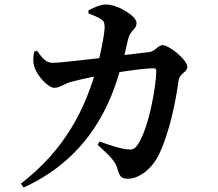

<svg xmlns="http://www.w3.org/2000/svg" viewBox="-20 -796 970 855"><path d="M73 22 85 39C384 -96 475 -348 512 -475C567 -483 628 -492 666 -492C672 -492 676 -488 676 -480C676 -418 643 -219 590 -147C578 -132 569 -128 545 -131C523 -133 477 -146 423 -166L415 -151C473 -98 495 -76 503 -44C512 -12 519 0 549 0C604 0 659 -50 686 -104C737 -209 763 -350 775 -435C779 -472 814 -472 814 -498C814 -530 733 -595 704 -595C684 -595 671 -567 644 -564L534 -551L551 -624C562 -664 588 -664 588 -694C588 -725 504 -776 452 -776C427 -776 395 -761 374 -750V-736C393 -729 415 -721 432 -709C444 -700 446 -692 446 -672C445 -645 434 -588 422 -537C326 -526 238 -516 215 -516C183 -516 166 -541 145 -570L132 -566C127 -538 126 -516 135 -493C146 -460 193 -405 222 -405C245 -405 262 -420 291 -430C316 -437 360 -447 399 -455C353 -308 272 -132 73 22Z"/></svg>

Font: GenRyuMin2 TW B
Style: Regular
Weight: 700
Version: Version 2.100;PS 2.1;hotconv 16.6.51;makeotf.lib2.5.65220 DE